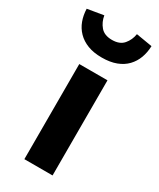

<svg xmlns="http://www.w3.org/2000/svg" viewBox="-221 -805 719 867"><g transform="rotate(30 138.0 -371.5)"><path d="M65 0V-496H212V0ZM138 -572Q95 -572 64 -584Q33 -596 12 -617.5Q-9 -639 -19.5 -667.5Q-30 -696 -31 -729L53 -743Q58 -711 78 -687.5Q98 -664 138 -664Q178 -664 198 -687.5Q218 -711 223 -743L307 -729Q306 -696 295.5 -667.5Q285 -639 264.5 -617.5Q244 -596 212.5 -584Q181 -572 138 -572Z"/></g></svg>

Font: Giro Regular
Style: Bold
Weight: 700
Designer: Paul D. Hunt
Foundry: Adobe Systems Incorporated
Version: Version 1.000;PS 1.0;hotconv 1.0.88;makeotf.lib2.5.647800